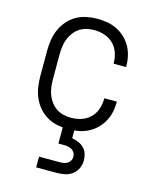

<svg xmlns="http://www.w3.org/2000/svg" viewBox="-113 -604 726 901"><g transform="rotate(15 250.0 -154.0)"><path d="M247 8Q221 8 194.5 2.5Q168 -3 145 -16.5Q122 -30 104.5 -50.5Q87 -71 76.5 -95.5Q66 -120 62 -146.5Q58 -173 58 -200V-320Q58 -347 62 -373.5Q66 -400 76.5 -424.5Q87 -449 104.5 -469.5Q122 -490 145 -503.5Q168 -517 194.5 -522.5Q221 -528 247 -528Q272 -528 296 -524Q320 -520 342.5 -509Q365 -498 383 -481Q401 -464 413 -442.5Q425 -421 430.5 -397Q436 -373 436 -348V-344H375V-347Q375 -373 366.5 -397.5Q358 -422 340 -439.5Q322 -457 297.5 -465Q273 -473 247 -473Q228 -473 209.5 -468.5Q191 -464 175.5 -453.5Q160 -443 148.5 -427.5Q137 -412 130.5 -394.5Q124 -377 121.5 -358Q119 -339 119 -320V-200Q119 -181 121.5 -162Q124 -143 130.5 -125.5Q137 -108 148.5 -92.5Q160 -77 175.5 -66.5Q191 -56 209.5 -51.5Q228 -47 247 -47Q273 -47 297.5 -55Q322 -63 340 -80.5Q358 -98 366.5 -122.5Q375 -147 375 -173V-176H436V-172Q436 -147 430.5 -123Q425 -99 413 -77.5Q401 -56 383 -39Q365 -22 342.5 -11Q320 0 296 4Q272 8 247 8ZM150 220V168H250Q260 168 269.5 166.5Q279 165 287.5 160Q296 155 301 146Q306 137 306 127Q306 117 301 108Q296 99 288 94Q280 89 270 87Q260 85 250 85H222V-47H278V44Q294 47 309.5 53.5Q325 60 336.5 71.5Q348 83 353 99Q358 115 358 131Q358 151 349.5 169.5Q341 188 325 200Q309 212 289.5 216Q270 220 250 220Z"/></g></svg>

Font: Iosevka Fixed Light
Style: Regular
Weight: 300
Monospace: yes
Designer: Belleve Invis
Foundry: Belleve Invis
Version: Version 32.3.0